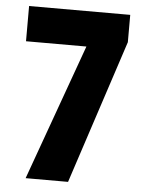

<svg xmlns="http://www.w3.org/2000/svg" viewBox="-52 -756 599 798"><g transform="rotate(5 247.5 -357.0)"><path d="M85 0H262L459 -600V-714H37V-567H289Z"/></g></svg>

Font: Noto Sans Arabic UI XCn Bk
Style: Regular
Weight: 900
Width: 2
Designer: Monotype Design Team, Nadine Chahine and Nizar Qandah
Foundry: Monotype Imaging Inc.
Version: Version 2.010